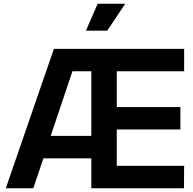

<svg xmlns="http://www.w3.org/2000/svg" viewBox="-20 -1006 1031 1026"><path d="M268 -745H964V-625H604V-434H944V-314H604V-120H964L963 0H468V-160H212L158 0H11ZM468 -280V-625H367L251 -280ZM502 -986H649L553 -842H439Z"/></svg>

Font: Eudoxus Sans
Style: Bold
Weight: 700
Designer: Stijn de Vries
Foundry: tokotype
Version: Version 2.005